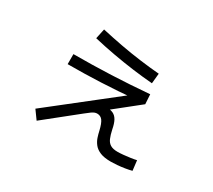

<svg xmlns="http://www.w3.org/2000/svg" viewBox="-126 -853 1252 1129"><g transform="rotate(30 500.0 -288.5)"><path d="M217 42.7 175.3 -15 648.6 -387.3 658 -356.9Q543 -346.6 432.5 -341.6Q322 -336.6 208.7 -336.6V-404.7Q339 -404.7 463.7 -410Q588.3 -415.3 717.7 -426L721.7 -360.6L498 -182L474 -196Q482.3 -219 494 -225.5Q505.7 -232 528 -232Q559 -232 578.2 -223.2Q597.4 -214.3 609.2 -193.2Q621 -172 628 -135Q635 -102 644.4 -80Q653.7 -58 671.3 -47.4Q689 -36.7 720 -36.7Q736.7 -36.7 759.3 -38.9Q782 -41 805.3 -44.4Q828.7 -47.7 844.7 -51.7L852.7 16Q832.3 21.3 807.3 25.3Q782.3 29.3 757.8 31.3Q733.3 33.3 714.7 33.3Q669.6 33.3 642.3 22Q615 10.7 600 -8Q585 -26.7 577.6 -48.6Q570.3 -70.6 566 -91Q555.6 -135.6 542 -153.8Q528.3 -171.9 505.3 -171.9Q497.3 -171.9 489.2 -169.1Q481 -166.3 468.7 -157.8Q456.3 -149.3 434.7 -131.6ZM694 -487Q630.3 -492 560.7 -501.1Q491 -510.3 419.3 -523.3Q347.7 -536.3 278 -552.6L292.3 -620.3Q360 -605 430.3 -591.8Q500.7 -578.7 569.7 -569.7Q638.7 -560.7 700.7 -555.7Z"/></g></svg>

Font: M PLUS 2 Thin
Style: Regular
Weight: 100
Designer: Coji Morishita
Foundry: UNDERFOREST DESIGN
Version: Version 1.001